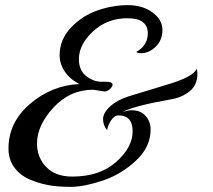

<svg xmlns="http://www.w3.org/2000/svg" viewBox="-20 -695 829 747"><path d="M387 -339 343 -346Q252 -346 188 -276.5Q124 -207 124 -137Q124 -82 160 -45Q196 -8 261 -8Q368 -8 432 -65Q496 -122 496 -184Q496 -246 441 -246Q424 -246 411 -225Q398 -204 397 -188Q381 -207 381 -231.5Q381 -256 408.5 -281Q436 -306 480 -320L631 -366Q732 -396 745 -427Q748 -421 748 -408Q748 -364 718 -340Q688 -316 648 -309Q505 -284 458 -260Q480 -266 492 -266Q527 -266 546.5 -244Q566 -222 566 -191Q566 -123 508.5 -69.5Q451 -16 378.5 8Q306 32 255 32Q204 32 166.5 25Q129 18 93 2Q57 -14 35 -44.5Q13 -75 13 -117Q13 -219 97 -291Q181 -363 289 -368Q253 -386 232.5 -416Q212 -446 212 -480Q212 -541 256 -587.5Q300 -634 359.5 -654.5Q419 -675 477 -675Q535 -675 573.5 -646.5Q612 -618 612 -578.5Q612 -539 586 -513.5Q560 -488 529 -488Q516 -488 510 -493Q555 -518 555 -565Q555 -624 476 -624Q397 -624 342 -573Q287 -522 287 -465Q287 -423 313 -401Q339 -379 371 -377H391Q418 -377 418 -366Q418 -358 407.5 -348.5Q397 -339 387 -339Z"/></svg>

Font: Playball
Style: Regular
Weight: 400
Designer: Robert E. Leuschke
Foundry: Robert E. Leuschke
Version: Version 1.001